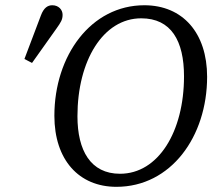

<svg xmlns="http://www.w3.org/2000/svg" viewBox="-20 -704 823 738"><path d="M427.4 14.1C637.1 14.1 776.1 -179 776.1 -408.8C776.1 -576.9 682.9 -683.8 534.8 -683.8C329.9 -683.8 189 -490.6 189 -259C189 -89.5 283.3 14.1 427.4 14.1ZM441.3 -36.1C328.3 -36.1 277.7 -125.4 277.7 -257.2C277.7 -471.2 376.6 -633.6 522.8 -633.6C637.8 -633.6 687.3 -547.2 687.3 -410.6C687.3 -197.6 588.4 -36.1 441.3 -36.1ZM73.9 -477.3 103.1 -462.1C134.1 -505.9 166.1 -550.7 197.1 -594.4C214.4 -618.6 220.6 -629 220.6 -647.2C220.6 -666.6 205.3 -683.8 181 -683.8C163.7 -683.8 148.4 -674.5 137.3 -644.8C116.5 -589.1 94.7 -533.1 73.9 -477.3Z"/></svg>

Font: Source Serif Variable
Style: Italic
Weight: 389
Italic angle: -12°
Designer: Frank Grießhammer
Foundry: Adobe Systems Incorporated
Version: Version 3.001;hotconv 1.0.111;makeotfexe 2.5.65597